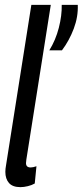

<svg xmlns="http://www.w3.org/2000/svg" viewBox="-20 -760 340 790"><path d="M109 -740H189L92 -126Q90 -113 88.5 -104Q87 -95 87 -89Q87 -71 106 -71Q116 -71 130 -76L123 -5Q111 2 94.5 6Q78 10 64 10Q32 10 17 -7Q2 -24 2 -53Q2 -65 5 -81ZM183 -553Q209 -595 222 -645.5Q235 -696 234 -740H300Q302 -691 283.5 -642Q265 -593 235 -553Z"/></svg>

Font: Georama Extra Condensed Medium
Style: Italic
Weight: 500
Width: 2
Italic angle: -9°
Designer: Jean-Baptiste Levee
Foundry: Production Type
Version: Version 1.000